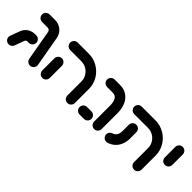

<svg xmlns="http://www.w3.org/2000/svg" viewBox="111 -1263 2009 2009"><g transform="rotate(45 1115.5 -259.0)"><path d="M347 -40.4 287.4 -376.7Q284.8 -391.5 275.2 -399.4Q265.6 -407.4 250.4 -407.4H168.9Q153.7 -407.4 140.9 -414.8Q128.1 -422.2 120.7 -435Q113.3 -447.8 113.3 -463Q113.3 -478.1 120.7 -490.9Q128.1 -503.7 140.9 -511.1Q153.7 -518.5 168.9 -518.5H250.4Q287 -518.5 318.1 -503Q349.3 -487.4 370 -459.6Q390.7 -431.9 397 -395.9L456.3 -59.6Q457 -53.7 457 -51.1Q457 -37 450 -23.9Q443 -10.7 430.4 -2.6Q417.8 5.6 401.9 5.6Q381.5 5.6 365.9 -7.6Q350.4 -20.7 347 -40.4ZM31.5 -49.3Q31.5 -59.6 35.2 -69.3L74.1 -175.2Q84.1 -202.6 103.7 -223Q123.3 -243.3 149.6 -254.4Q175.9 -265.6 205.2 -265.6H225.6Q240.7 -265.6 253.5 -258.1Q266.3 -250.7 273.7 -238Q281.1 -225.2 281.1 -210Q281.1 -194.8 273.7 -182Q266.3 -169.3 253.5 -161.9Q240.7 -154.4 225.6 -154.4H205.2Q195.9 -154.4 188.7 -150Q181.5 -145.6 178.5 -137L139.3 -30.7Q133.3 -14.8 119.1 -4.6Q104.8 5.6 87 5.6Q71.9 5.6 59.1 -1.9Q46.3 -9.3 38.9 -21.9Q31.5 -34.4 31.5 -49.3Z M529.3 -50.4V-229.6Q529.3 -244.8 536.7 -257.6Q544.1 -270.4 556.9 -277.8Q569.6 -285.2 584.8 -285.2Q600 -285.2 612.8 -277.8Q625.6 -270.4 633 -257.6Q640.4 -244.8 640.4 -229.6V-50.4Q640.4 -35.2 633 -22.4Q625.6 -9.6 612.8 -2.2Q600 5.2 584.8 5.2Q569.6 5.2 556.9 -2.2Q544.1 -9.6 536.7 -22.4Q529.3 -35.2 529.3 -50.4ZM955.9 5.2Q940.7 5.2 928 -2.2Q915.2 -9.6 907.8 -22.4Q900.4 -35.2 900.4 -50.4V-259.3Q900.4 -299.3 880 -333.3Q859.6 -367.4 825 -387.4Q790.4 -407.4 749.6 -407.4H584.8Q569.6 -407.4 556.9 -414.8Q544.1 -422.2 536.7 -435Q529.3 -447.8 529.3 -463Q529.3 -478.1 536.7 -490.9Q544.1 -503.7 556.9 -511.1Q569.6 -518.5 584.8 -518.5H749.6Q820.4 -518.5 880.6 -483.5Q940.7 -448.5 976.1 -388.9Q1011.5 -329.3 1011.5 -259.3V-50.4Q1011.5 -35.2 1004.1 -22.4Q996.7 -9.6 983.9 -2.2Q971.1 5.2 955.9 5.2Z M1291.1 -55.6V-293.3Q1291.1 -342.6 1273.7 -375Q1256.3 -407.4 1212.2 -407.4H1131.5Q1116.3 -407.4 1103.5 -414.8Q1090.7 -422.2 1083.3 -435Q1075.9 -447.8 1075.9 -463Q1075.9 -478.1 1083.3 -490.9Q1090.7 -503.7 1103.5 -511.1Q1116.3 -518.5 1131.5 -518.5H1212.2Q1271.9 -518.5 1314.6 -489.4Q1357.4 -460.4 1379.8 -409.4Q1402.2 -358.5 1402.2 -293.3V-55.6Q1402.2 -40.4 1394.8 -27.6Q1387.4 -14.8 1374.6 -7.4Q1361.9 0 1346.7 0Q1331.5 0 1318.7 -7.4Q1305.9 -14.8 1298.5 -27.6Q1291.1 -40.4 1291.1 -55.6ZM1075.9 -55.6Q1075.9 -70.7 1083.3 -83.5Q1090.7 -96.3 1103.5 -103.7Q1116.3 -111.1 1131.5 -111.1H1195.9Q1211.1 -111.1 1223.9 -103.7Q1236.7 -96.3 1244.1 -83.5Q1251.5 -70.7 1251.5 -55.6Q1251.5 -40.4 1244.1 -27.6Q1236.7 -14.8 1223.9 -7.4Q1211.1 0 1195.9 0H1131.5Q1116.3 0 1103.5 -7.4Q1090.7 -14.8 1083.3 -27.6Q1075.9 -40.4 1075.9 -55.6Z M1530 4.8Q1515.6 4.8 1502.8 -2.4Q1490 -9.6 1482.2 -22.4Q1474.4 -35.2 1474.4 -50.7Q1474.4 -69.6 1485.6 -84.3Q1496.7 -98.9 1514.1 -104.1Q1542.6 -112.6 1557 -136.1Q1571.5 -159.6 1571.5 -195.9V-289.3Q1571.5 -304.4 1578.9 -317.2Q1586.3 -330 1599.1 -337.4Q1611.9 -344.8 1627 -344.8Q1642.2 -344.8 1655 -337.4Q1667.8 -330 1675.2 -317.2Q1682.6 -304.4 1682.6 -289.3V-195.9Q1682.6 -146.3 1665.7 -105.7Q1648.9 -65.2 1618.1 -37.6Q1587.4 -10 1545.6 2.6Q1537.8 4.8 1530 4.8ZM1942.2 5.2Q1927 5.2 1914.3 -2.2Q1901.5 -9.6 1894.1 -22.4Q1886.7 -35.2 1886.7 -50.4V-259.3Q1886.7 -299.3 1866.3 -333.3Q1845.9 -367.4 1811.3 -387.4Q1776.7 -407.4 1735.9 -407.4H1533Q1517.8 -407.4 1505 -414.8Q1492.2 -422.2 1484.8 -435Q1477.4 -447.8 1477.4 -463Q1477.4 -478.1 1484.8 -490.9Q1492.2 -503.7 1505 -511.1Q1517.8 -518.5 1533 -518.5H1735.9Q1806.7 -518.5 1866.9 -483.5Q1927 -448.5 1962.4 -388.9Q1997.8 -329.3 1997.8 -259.3V-50.4Q1997.8 -35.2 1990.4 -22.4Q1983 -9.6 1970.2 -2.2Q1957.4 5.2 1942.2 5.2Z M2079.3 -313.3V-468.5Q2079.3 -483.7 2086.7 -496.5Q2094.1 -509.3 2106.9 -516.7Q2119.6 -524.1 2134.8 -524.1Q2150 -524.1 2162.8 -516.7Q2175.6 -509.3 2183 -496.5Q2190.4 -483.7 2190.4 -468.5V-313.3Q2190.4 -298.1 2183 -285.4Q2175.6 -272.6 2162.8 -265.2Q2150 -257.8 2134.8 -257.8Q2119.6 -257.8 2106.9 -265.2Q2094.1 -272.6 2086.7 -285.4Q2079.3 -298.1 2079.3 -313.3Z"/></g></svg>

Font: 26F Galaxy Hebrew Black
Style: Regular
Weight: 900
Designer: C₂₉H₂₅N₃O₅
Version: Version 1.000